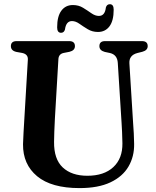

<svg xmlns="http://www.w3.org/2000/svg" viewBox="-20 -900 760 934"><path d="M571.5 -300.5 553 -594Q550.5 -633.5 515.5 -642L489.5 -647.5Q463.5 -654.5 463.5 -675.5Q463.5 -700 491 -700H670.5Q698.5 -700 698.5 -675.5Q698.5 -655 672 -648L648 -642Q606.5 -631 609.5 -590.5L627.5 -302Q629.5 -276 630.8 -251.2Q632 -226.5 632.5 -200Q633.5 -138.5 605 -89.8Q576.5 -41 517.2 -13Q458 15 367 15Q230 15 160.5 -42.8Q91 -100.5 92 -198.5Q92.5 -219 94.5 -255.2Q96.5 -291.5 98.5 -323L115.5 -610Q117 -636.5 87.5 -642.5L59.5 -647.5Q33 -653.5 33 -675.5Q33 -700 61 -700H316.5Q344.5 -700 344.5 -675.5Q344.5 -654.5 318 -648L290 -642.5Q265 -637.5 264 -611L247 -322Q245 -288 244.2 -259.8Q243.5 -231.5 243 -210Q242 -126 285.2 -85.5Q328.5 -45 405 -45Q486 -45 531.2 -87Q576.5 -129 575.5 -203Q575 -236 573.8 -258.2Q572.5 -280.5 571.5 -300.5ZM456.5 -744.5Q429 -744.5 407 -757.8Q385 -771 366.5 -784.2Q348 -797.5 330 -797.5Q301.5 -797.5 296 -756.5Q291.5 -740.5 277 -740.5Q258 -740.5 258 -767Q258 -820.5 278.5 -848Q299 -875.5 334.5 -875.5Q362.5 -875.5 384 -862.2Q405.5 -849 424.2 -835.8Q443 -822.5 461 -822.5Q490.5 -822.5 495 -863.5Q499.5 -879.5 514.5 -879.5Q533 -879.5 533 -853Q533 -799 512.5 -771.8Q492 -744.5 456.5 -744.5Z"/></svg>

Font: Fraunces 72pt S050 SemiBold
Style: Regular
Weight: 600
Version: Version 1.000; ttfautohint (v1.8.3)